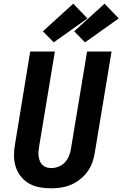

<svg xmlns="http://www.w3.org/2000/svg" viewBox="-20 -1015 665 1043"><path d="M256 8Q224 8 193 2Q162 -4 136.5 -19Q111 -34 92.5 -57.5Q74 -81 65 -110Q56 -139 56 -171Q56 -203 62 -234L144 -735H278L192 -216Q190 -203 189 -189.5Q188 -176 190 -163.5Q192 -151 197 -139Q202 -127 211 -118.5Q220 -110 232.5 -106Q245 -102 258 -102Q278 -102 297.5 -109.5Q317 -117 331.5 -132Q346 -147 354 -166Q362 -185 365 -204L453 -735H586L495 -186Q491 -159 481.5 -132.5Q472 -106 455 -82.5Q438 -59 414.5 -40.5Q391 -22 364.5 -11Q338 0 310.5 4Q283 8 256 8ZM442 -785 383 -845 548 -995 625 -915ZM272 -785 213 -845 378 -995 455 -915Z"/></svg>

Font: Iosevka Curly XBdEx
Style: Italic
Weight: 800
Width: 7
Italic angle: -9°
Monospace: yes
Designer: Belleve Invis
Foundry: Belleve Invis
Version: Version 11.1.0; ttfautohint (v1.8.3)